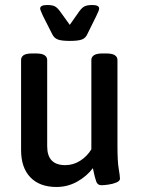

<svg xmlns="http://www.w3.org/2000/svg" viewBox="-20 -738 560 765"><path d="M205 7Q138 7 101 -31.5Q64 -70 64 -140V-499Q64 -511 74 -518Q84 -525 109 -525H123Q147 -525 157.5 -518Q168 -511 168 -499V-155Q168 -80 240 -80Q272 -80 299.5 -97.5Q327 -115 344 -143V-499Q344 -511 354.5 -518Q365 -525 389 -525H403Q427 -525 437.5 -518Q448 -511 448 -499V-157Q448 -94 453 -65.5Q458 -37 458 -26Q458 -17 444 -11Q430 -5 412 -2.5Q394 0 384 0Q369 0 363.5 -14.5Q358 -29 350 -68Q325 -35 287 -14Q249 7 205 7ZM348 -718Q375 -718 375 -704Q375 -700 372 -692.5Q369 -685 364 -675L328 -602Q321 -586 306 -580.5Q291 -575 258 -575Q224 -575 209.5 -581Q195 -587 188 -602L151 -675Q147 -685 143.5 -692.5Q140 -700 140 -704Q140 -718 168 -718Q188 -718 198 -713Q208 -708 219 -693L258 -639L296 -693Q307 -708 317.5 -713Q328 -718 348 -718Z"/></svg>

Font: Asap Semi Condensed Medium
Style: Regular
Weight: 500
Width: 4
Designer: Pablo Cosgaya
Foundry: Omnibus-Type
Version: Version 3.001; ttfautohint (v1.8.4.7-5d5b)